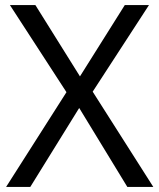

<svg xmlns="http://www.w3.org/2000/svg" viewBox="-20 -734 626 754"><path d="M582 0 344 -374 565 -714H470L294 -434L119 -714H19L241 -372L4 0H99L291 -310L480 0Z"/></svg>

Font: Noto Sans Tifinagh Agraw Imazighen
Style: Regular
Weight: 400
Designer: JamraPatel
Foundry: JamraPatel LLC
Version: Version 2.006